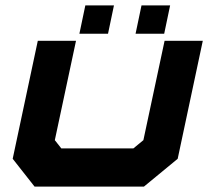

<svg xmlns="http://www.w3.org/2000/svg" viewBox="-20 -691 776 711"><path d="M108 0 27 -103 120 -540H261.5L183 -172L207 -141.5H474L511 -172L589.5 -540H731L638 -103L513 0ZM482 -566 504 -671H610L588 -566ZM274 -566 296 -671H402L380 -566Z"/></svg>

Font: Tourney Expanded Black
Style: Italic
Weight: 900
Width: 7
Italic angle: -12°
Designer: Tyler Finck
Foundry: Etcetera Type Co
Version: Version 1.010; ttfautohint (v1.8.3)